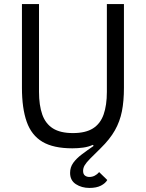

<svg xmlns="http://www.w3.org/2000/svg" viewBox="-20 -718 718 945"><path d="M88 -698H172V-266Q172 -200 188 -154.5Q204 -109 240.5 -86Q277 -63 339 -63Q401 -63 437.5 -86Q474 -109 490 -154.5Q506 -200 506 -266V-698H590V-286Q590 -220 580 -170Q570 -120 545.5 -76.5Q521 -33 475 12Q442 44 423 63.5Q404 83 396.5 96Q389 109 389 123Q389 139 398 146Q407 153 420 153Q434 153 446.5 146.5Q459 140 468 129L508 168Q499 184 477 195.5Q455 207 420 207Q382 207 353.5 188.5Q325 170 325 133Q325 105 340.5 83.5Q356 62 382.5 42Q409 22 441 0L437 -5Q415 5 389 8.5Q363 12 336 12Q243 12 189 -20Q135 -52 111.5 -118.5Q88 -185 88 -286Z"/></svg>

Font: IBM Plex Sans Var
Style: Regular
Weight: 400
Designer: Mike Abbink, Paul van der Laan, Pieter van Rosmalen
Foundry: Bold Monday
Version: Version 3.000